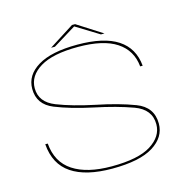

<svg xmlns="http://www.w3.org/2000/svg" viewBox="-103 -788 877 891"><g transform="rotate(-15 336.0 -342.0)"><path d="M329 4.5Q461 4.5 526 -36Q591 -76.5 591 -142Q591 -221.5 513.2 -251Q435.5 -280.5 329 -302Q224 -324 150.5 -352.8Q77 -381.5 77 -449Q77 -508.5 138 -545.5Q199 -582.5 320 -582.5Q441.5 -582.5 505 -540.8Q568.5 -499 576 -420.5H588Q580.5 -506 514 -549.8Q447.5 -593.5 320 -593.5Q195 -593.5 130 -554.2Q65 -515 65 -449Q65 -374 139 -344.2Q213 -314.5 316.5 -292.5Q424.5 -270 501.8 -241.8Q579 -213.5 579 -142Q579 -83.5 518.2 -45Q457.5 -6.5 329 -6.5Q211 -6.5 143.8 -50.5Q76.5 -94.5 69 -185.5H57Q64.5 -88 133.5 -41.8Q202.5 4.5 329 4.5ZM199 -611H217.5L328 -679L438.5 -611H455.5L335 -688H320Z"/></g></svg>

Font: Anybody Expanded Thin
Style: Regular
Weight: 250
Width: 7
Version: Version 1.113;gftools[0.9.25]